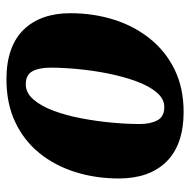

<svg xmlns="http://www.w3.org/2000/svg" viewBox="-17 -553 590 596"><g transform="rotate(-90 278.0 -255.0)"><path d="M228 20Q178 20 139 6.5Q100 -7 74 -33.5Q48 -60 35 -97Q22 -134 22 -181Q22 -253 42 -316.5Q62 -380 101 -428Q140 -476 197.5 -503Q255 -530 330 -530Q381 -530 419.5 -516.5Q458 -503 483.5 -477Q509 -451 522 -414.5Q535 -378 535 -332Q535 -260 515 -196.5Q495 -133 455.5 -84Q416 -35 359 -7.5Q302 20 228 20ZM244 -40Q269 -40 289 -63.5Q309 -87 323.5 -126.5Q338 -166 347.5 -213Q357 -260 361.5 -307.5Q366 -355 366 -394Q366 -428 355 -449Q344 -470 314 -470Q288 -470 267.5 -446.5Q247 -423 232.5 -384.5Q218 -346 209 -299Q200 -252 195.5 -204.5Q191 -157 191 -116Q191 -83 202.5 -61.5Q214 -40 244 -40Z"/></g></svg>

Font: Sansita Swashed Light
Style: Bold
Weight: 700
Version: Version 1.003